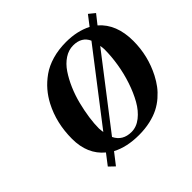

<svg xmlns="http://www.w3.org/2000/svg" viewBox="-188 -932 1180 1180"><g transform="rotate(-45 402.0 -341.5)"><path d="M293.9 -94.2Q324.7 -30.8 400.9 -30.8Q444.3 -30.8 483.4 -61.5Q522.5 -92.3 550.8 -142.3Q579.1 -192.4 600.1 -255.1Q621.1 -317.9 631.6 -383.1Q642.1 -448.2 642.1 -507.8Q642.1 -521.5 638.2 -541ZM273.9 -188Q273.9 -181.2 275.6 -169.2Q277.3 -157.2 277.8 -153.8L623 -602.1Q596.7 -661.1 522.9 -661.1Q482.9 -661.1 447 -637.5Q411.1 -613.8 384.5 -574.2Q357.9 -534.7 336.4 -485.1Q314.9 -435.5 301.5 -382.1Q288.1 -328.6 281 -279.1Q273.9 -229.5 273.9 -188ZM111.8 -259.8Q111.8 -396.5 169.9 -507.8Q191.4 -548.8 220.5 -582.8Q249.5 -616.7 290 -645.8Q330.6 -674.8 386 -690.9Q441.4 -707 506.8 -707Q602.1 -707 674.8 -669.9L724.1 -733.9L763.2 -702.1L715.8 -642.1Q804.2 -565.4 804.2 -418.9Q804.2 -290 745.1 -175.8Q728 -143.1 708 -116.5Q688 -89.8 659.2 -64.7Q630.4 -39.6 596.7 -22.5Q563 -5.4 517.6 4.9Q472.2 15.1 419.9 15.1Q314.9 15.1 241.2 -23.9L183.1 50.8L147 16.1L200.2 -53.2Q111.8 -126 111.8 -259.8Z"/></g></svg>

Font: Linguistics Pro
Style: Bold Italic
Weight: 700
Italic angle: -12°
Designer: Stefan Peev, Context Ltd
Foundry: Stefan Peev, Context Ltd
Version: Version 001.000